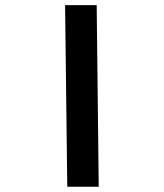

<svg xmlns="http://www.w3.org/2000/svg" viewBox="-20 -713 626 733"><path d="M236.8 0 228.5 -693.4H349.1L356.9 0Z"/></svg>

Font: CaskaydiaCove NF SemiBold
Style: Regular
Weight: 600
Designer: Aaron Bell
Foundry: Saja Typeworks
Version: Version 2111.001; VTT 6.35;Nerd Fonts 3.2.1